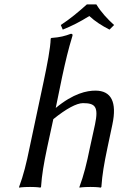

<svg xmlns="http://www.w3.org/2000/svg" viewBox="-20 -852 554 875"><path d="M390 -180C375 -106 362 -54 342 0V3C342 3 357 0 392 0C426 0 439 3 439 3L442 0C446 -57 454 -104 470 -180L492 -284C514 -387 487 -439 415 -439C376 -439 315 -427 234 -360L263 -501C279 -575 291 -626 310 -688C312 -695 310 -698 303 -698C276 -688 255 -682 214 -679L211 -676C210 -633 195 -557 179 -481L115 -180C100 -106 87 -54 67 0V3C67 3 82 0 117 0C151 0 164 3 164 3L167 0C171 -57 179 -104 195 -180L223 -309C281 -356 329 -382 358 -382C414 -382 430 -366 413 -285ZM419 -832H376C338 -798 300 -766 257 -738L266 -717C308 -734 344 -752 387 -779C414 -754 444 -735 479 -717L500 -738C470 -765 441 -796 419 -832Z"/></svg>

Font: Libertinus Sans
Style: Italic
Weight: 400
Italic angle: -12°
Designer: Philipp H. Poll, Khaled Hosny
Foundry: Caleb Maclennan
Version: Version 7.050;RELEASE